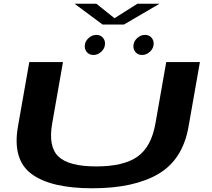

<svg xmlns="http://www.w3.org/2000/svg" viewBox="-20 -1008 1138 1032"><path d="M476.5 4Q253.5 4 149.5 -73Q45.5 -150 76.5 -328L137.5 -674.5H318.5L260.5 -344.5Q238.5 -220 294 -166.8Q349.5 -113.5 497 -113.5Q645 -113.5 719.2 -166.2Q793.5 -219 815.5 -344.5L873.5 -674.5H1054.5L993.5 -328Q962.5 -150 831 -73Q699.5 4 476.5 4ZM482 -712.5Q461.5 -712.5 448.5 -726Q435.5 -739.5 435.5 -759.5Q435.5 -784 454.8 -802.2Q474 -820.5 498 -820.5Q518.5 -820.5 531.5 -807Q544.5 -793.5 544.5 -774Q544.5 -749 525.2 -730.8Q506 -712.5 482 -712.5ZM743.5 -712.5Q723 -712.5 710 -726Q697 -739.5 697 -759.5Q697 -784 716.2 -802.2Q735.5 -820.5 759.5 -820.5Q780 -820.5 793 -807Q806 -793.5 806 -774Q806 -749 786.8 -730.8Q767.5 -712.5 743.5 -712.5ZM531.5 -876 380.5 -988H498L595.5 -910L718.5 -988H837.5L646 -876Z"/></svg>

Font: Anybody UltraExpanded SemiBold
Style: Italic
Weight: 600
Width: 9
Italic angle: -10°
Designer: Tyler Finck
Foundry: Etcetera Type Company
Version: Version 1.010; ttfautohint (v1.8.3) -l 8 -r 50 -G 200 -x 14 